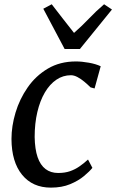

<svg xmlns="http://www.w3.org/2000/svg" viewBox="-20 -848 532 878"><path d="M212.5 10Q129 10 81 -48.8Q33 -107.5 32.5 -212.5Q32.5 -271 51 -333Q69.5 -395 106.5 -448.2Q143.5 -501.5 198.8 -534.2Q254 -567 327 -567Q354.5 -567 386.5 -561.2Q418.5 -555.5 440.5 -545L412.5 -443.5L394 -448.5Q381.5 -461 366 -474Q350.5 -487 334.5 -495.5Q318.5 -504 304.5 -504Q268 -504 237.8 -483.5Q207.5 -463 185.2 -425.2Q163 -387.5 150.8 -335.8Q138.5 -284 138.5 -221.5Q139.5 -165.5 152 -129.2Q164.5 -93 188.2 -75Q212 -57 246 -57Q276.5 -57 299.8 -65Q323 -73 343 -86.8Q363 -100.5 382.5 -118.5L402.5 -80.5Q390 -64.5 364.2 -43Q338.5 -21.5 300.8 -5.8Q263 10 212.5 10ZM275.5 -624 178 -808 216.5 -828.5Q241.5 -796 267 -763.2Q292.5 -730.5 318.5 -697.5Q355.5 -730 386.8 -763Q418 -796 456 -828.5L492 -804.5L345.5 -624Z"/></svg>

Font: Merriweather 20pt
Style: Italic
Weight: 400
Italic angle: -7.8°
Version: Version 2.101